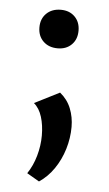

<svg xmlns="http://www.w3.org/2000/svg" viewBox="-47 -439 376 665"><g transform="rotate(5 141.0 -106.5)"><path d="M114 193 71 168Q90 140 100 104.5Q110 69 110 34Q110 -2 101 -31Q92 -60 73 -76L160 -120Q186 -99 198 -69Q210 -39 210 -5Q210 34 198.5 72Q187 110 165.5 141.5Q144 173 114 193ZM138 -272Q107 -272 88 -290.5Q69 -309 69 -339Q69 -369 88 -387.5Q107 -406 138 -406Q168 -406 186.5 -387.5Q205 -369 205 -339Q205 -309 186.5 -290.5Q168 -272 138 -272Z"/></g></svg>

Font: Ysabeau Office SemiBold
Style: Regular
Weight: 600
Designer: Christian Thalmann (Catharsis Fonts)
Version: Version 2.001;gftools[0.9.30]; featfreeze: tnum,lnum,ss02